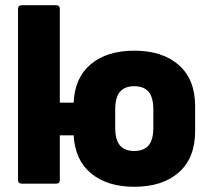

<svg xmlns="http://www.w3.org/2000/svg" viewBox="-20 -703 805 735"><path d="M63 0Q49 0 49 -14V-669Q49 -683 63 -683H195Q209 -683 209 -669V-310H262Q266 -406 328 -457.5Q390 -509 494 -509Q602 -509 664.5 -454Q727 -399 727 -297V-201Q727 -98 664.5 -43Q602 12 494 12Q391 12 329 -39Q267 -90 262 -185H209V-14Q209 0 195 0ZM494 -125Q530 -125 548.5 -146Q567 -167 567 -215V-282Q567 -331 548.5 -352Q530 -373 494 -373Q458 -373 439.5 -352Q421 -331 421 -282V-215Q421 -167 439.5 -146Q458 -125 494 -125Z"/></svg>

Font: Sofia Sans Black
Style: Regular
Weight: 900
Designer: Botio Nikoltchev, Ani Petrova
Foundry: lettersoup
Version: Version 4.100; ttfautohint (v1.8.3)